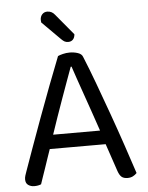

<svg xmlns="http://www.w3.org/2000/svg" viewBox="-56 -863 705 917"><g transform="rotate(-5 296.0 -404.5)"><path d="M428 -162H160Q153 -142 145 -118.5Q137 -95 129.5 -72.5Q122 -50 115 -30.5Q108 -11 104 2Q90 8 71 8Q55 8 42.5 -0.5Q30 -9 30 -28Q30 -37 33 -46.5Q36 -56 40 -67Q55 -109 78.5 -175Q102 -241 129.5 -315.5Q157 -390 185.5 -465.5Q214 -541 238 -601Q246 -605 262 -609Q278 -613 295 -613Q315 -613 333.5 -607Q352 -601 357 -587Q381 -529 408.5 -454.5Q436 -380 464 -302Q492 -224 517.5 -148.5Q543 -73 563 -12Q555 -3 544 2.5Q533 8 519 8Q500 8 490 -0.5Q480 -9 473 -29ZM294 -545Q283 -515 269 -476.5Q255 -438 240 -396Q225 -354 210 -311Q195 -268 182 -229H407Q392 -274 376 -319.5Q360 -365 345.5 -407Q331 -449 318.5 -484.5Q306 -520 298 -545ZM172 -768Q171 -773 171 -780Q171 -796 180.5 -806.5Q190 -817 205 -817Q227 -817 241 -799L325 -698Q324 -682 315.5 -673Q307 -664 293 -664Q282 -664 275 -668Q268 -672 260 -680Z"/></g></svg>

Font: Baloo Bhai 2
Style: Regular
Weight: 400
Designer: Supriya Tembe, Noopur Datye and Ek Type
Foundry: Ek Type
Version: Version 1.640;PS 1.000;hotconv 16.6.51;makeotf.lib2.5.65220;